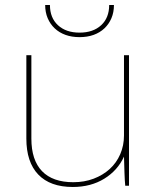

<svg xmlns="http://www.w3.org/2000/svg" viewBox="-20 -740 629 765"><path d="M270 5Q342 5 395.5 -28Q449 -61 474 -116Q475 -81 476 -50.5Q477 -20 479 0H494V-520H474V-200Q474 -160 459 -125.5Q444 -91 417 -66.5Q390 -42 353 -28Q316 -14 272 -14Q190 -14 147.5 -58Q105 -102 105 -188V-520H85V-188Q85 -94 132.5 -44.5Q180 5 270 5ZM160 -720Q160 -691 170 -667.5Q180 -644 198 -627Q216 -610 241 -601Q266 -592 297 -592Q328 -592 353 -601Q378 -610 396 -627Q414 -644 424 -667.5Q434 -691 434 -720H415Q415 -669 383 -639.5Q351 -610 297 -610Q243 -610 211 -639.5Q179 -669 179 -720Z"/></svg>

Font: Fixel Variable
Style: Regular
Weight: 100
Width: 3
Designer: AlfaBravo + MacPaw
Foundry: Kyrylo Tkachov, Marchela Mozhyna, Serhii Makarenko, Maria Weinstein, Zakhar Kryvoshyya
Version: Version 1.211